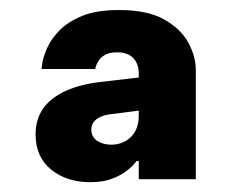

<svg xmlns="http://www.w3.org/2000/svg" viewBox="-20 -770 469 383"><path d="M266.8 -616.6V-550.6L200.8 -542.2Q182.6 -540 172.4 -532.1Q162.2 -524.2 162.2 -511.4Q162.2 -497 173.7 -489.2Q185.2 -481.4 202 -481.4Q225.4 -481.4 241.1 -496.8Q256.8 -512.2 256.8 -539.2V-623Q256.8 -635.6 252.2 -645.2Q247.6 -654.8 237.9 -660.2Q228.2 -665.6 213.6 -665.6Q198.6 -665.6 189.8 -660.7Q181 -655.8 176.8 -649Q172.6 -642.2 171.2 -637.3Q169.8 -632.4 169.8 -632.4H62.8Q62.8 -632.4 64.5 -644.3Q66.2 -656.2 73.8 -673.8Q81.4 -691.4 98.1 -708.8Q114.8 -726.2 143.5 -738.1Q172.2 -750 217.6 -750Q274.4 -750 307.8 -731Q341.2 -712 355.9 -684.5Q370.6 -657 370.6 -630.2V-412.6H256.8V-448.8H252.4Q246.8 -440.6 234.5 -430.6Q222.2 -420.6 204 -413.6Q185.8 -406.6 160 -406.6Q112.8 -406.6 81.9 -431.8Q51 -457 51 -501.8Q51 -532.4 66.4 -554Q81.8 -575.6 112.2 -589.2Q142.6 -602.8 186.8 -607.2Z"/></svg>

Font: Be Vietnam Pro Variable Thin
Style: Regular
Weight: 100
Designer: Lam Bao, Tony Le, Vietanh Nguyen
Foundry: Yellow Type Foundry
Version: Version 1.002